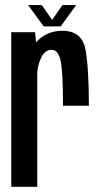

<svg xmlns="http://www.w3.org/2000/svg" viewBox="-20 -722 390 742"><path d="M223.5 -313.5Q223.5 -448.5 214 -489Q204.5 -529.5 179.5 -529.5Q153 -529.5 138.5 -498Q125.5 -469.5 124 -441V0H23.5V-597.5H115.5L119.5 -558Q121.5 -561 124 -563.5Q162.5 -603 221 -603Q296.5 -603 310 -532Q323.5 -461 323.5 -313.5ZM149 -620 88.5 -702.5H141.5L181.5 -645L221.5 -702.5H274.5L214.5 -620Z"/></svg>

Font: Anybody Condensed Medium
Style: Regular
Weight: 500
Width: 3
Designer: Tyler Finck
Foundry: Etcetera Type Company
Version: Version 1.010; ttfautohint (v1.8.3) -l 8 -r 50 -G 200 -x 14 